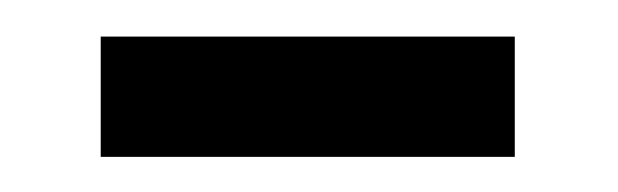

<svg xmlns="http://www.w3.org/2000/svg" viewBox="-20 -256 341 106"><path d="M264.2 -169.4H35.6V-235.8H264.2Z"/></svg>

Font: Rohingya Solluk
Style: Regular
Weight: 400
Designer: SIL International
Foundry: SIL International
Version: Version 1.001